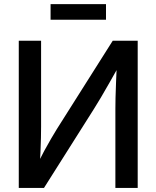

<svg xmlns="http://www.w3.org/2000/svg" viewBox="-20 -929 773 949"><path d="M660.6 0H550.3V-391.1Q550.3 -411.6 551 -446Q551.8 -480.5 553.7 -526.4Q555.7 -572.3 558.1 -627L574.7 -615.2Q544.4 -561.5 520.8 -519.8Q497.1 -478 478.3 -446.3Q459.5 -414.6 444.3 -390.6L197.3 0H72.8V-727.5H183.1V-302.7Q183.1 -282.2 182.4 -247.6Q181.6 -212.9 179.9 -173.8Q178.2 -134.8 175.8 -100.6L163.1 -114.3Q180.7 -149.9 198.7 -183.3Q216.8 -216.8 233.2 -244.6Q249.5 -272.5 260.7 -290.5L537.1 -727.5H660.6ZM503.9 -908.7V-831.5H230V-908.7Z"/></svg>

Font: Inter 24pt Medium
Style: Regular
Weight: 500
Designer: Rasmus Andersson
Foundry: rsms
Version: Version 4.001;git-66647c0bb